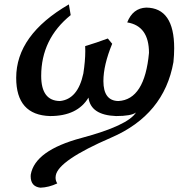

<svg xmlns="http://www.w3.org/2000/svg" viewBox="-20 -518 821 874"><path d="M293.5 -498 301.8 -449.2Q167.5 -340.8 167.5 -172.4Q167.5 -59.1 252.9 -58.1Q334.5 -66.4 359.4 -183.6Q368.2 -240.7 368.2 -285.6L367.7 -308.1Q419.9 -323.7 470.7 -342.8L490.7 -318.8Q450.7 -221.7 450.7 -148.9Q450.7 -59.1 519 -58.1Q638.7 -64.5 658.2 -277.3Q658.2 -399.9 559.1 -416Q584.5 -481 645.5 -483.4Q772.9 -482.4 772.9 -298.3Q772.9 -269 769.5 -235.4Q727.1 4.4 486.3 108.4Q245.6 212.4 233.9 280.8L232.9 290.5Q232.9 305.2 240.7 316.9Q202.6 335 164.1 336.4Q119.6 331.5 119.6 284.2L120.1 276.4Q139.6 166.5 350.6 110.1Q561.5 53.7 599.1 -5.9Q577.1 10.3 508.3 10.3Q392.6 5.9 382.8 -73.7Q332.5 10.3 208 10.3Q53.7 5.9 53.7 -163.6Q53.7 -358.9 293.5 -498Z"/></svg>

Font: Kelvinch
Style: Bold Italic
Weight: 700
Italic angle: -10°
Designer: Paul James Miller
Foundry: High-Logic / Made with FontCreator
Version: Version 3.30 September 23, 2016